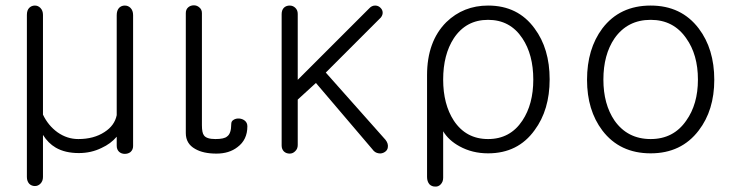

<svg xmlns="http://www.w3.org/2000/svg" viewBox="-20 -560 2790 722"><path d="M141.6 105.5V-52.7Q161.1 -21.5 189.5 -4.9Q224.6 15.6 276.4 15.6Q323.2 15.6 362.3 -3.9Q396.5 -19.5 418.9 -45.9V-11.7Q418.9 2 427.7 10.7Q436.5 18.6 449.2 18.6Q461.9 18.6 470.7 11.7Q480.5 2.9 480.5 -10.7V-502.9Q480.5 -520.5 470.7 -530.3Q461.9 -539.1 449.2 -539.1Q436.5 -539.1 427.7 -530.3Q418.9 -520.5 418.9 -502.9V-127Q411.1 -87.9 373 -63.5Q333 -37.1 274.4 -37.1Q232.4 -37.1 196.3 -62.5Q161.1 -87.9 141.6 -128.9V-503.9Q141.6 -520.5 131.8 -530.3Q123 -539.1 111.3 -539.1Q98.6 -539.1 89.8 -530.3Q81.1 -521.5 81.1 -503.9V105.5Q81.1 121.1 89.8 130.9Q98.6 139.6 111.3 139.6Q123 139.6 131.8 130.9Q141.6 121.1 141.6 105.5Z M849.6 -93.8Q849.6 -57.6 834 -46.9Q823.2 -37.1 790 -37.1Q756.8 -37.1 747.1 -50.8Q739.3 -60.5 739.3 -88.9V-510.7Q739.3 -524.4 729.5 -532.2Q720.7 -540 709 -540Q696.3 -540 687.5 -532.2Q678.7 -524.4 678.7 -510.7V-59.6Q678.7 -19.5 713.9 0Q744.1 17.6 793.9 17.6Q841.8 17.6 873 -6.8Q910.2 -34.2 910.2 -85Q910.2 -98.6 900.4 -106.4Q891.6 -113.3 879.9 -114.3Q867.2 -115.2 858.4 -109.4Q849.6 -104.5 849.6 -93.8Z M1039.1 -506.8V-12.7Q1039.1 1 1047.9 9.8Q1056.6 17.6 1069.3 17.6Q1081.1 17.6 1089.8 8.8Q1099.6 0 1099.6 -14.6V-185.5L1168 -248L1380.9 2Q1389.6 14.6 1404.3 16.6Q1416 18.6 1426.8 11.7Q1437.5 4.9 1438.5 -6.8Q1440.4 -20.5 1429.7 -34.2L1205.1 -287.1L1412.1 -494.1Q1419.9 -503.9 1418.9 -514.6Q1418 -524.4 1409.2 -532.2Q1401.4 -539.1 1390.6 -539.1Q1377.9 -539.1 1368.2 -528.3L1099.6 -259.8V-507.8Q1099.6 -522.5 1089.8 -531.2Q1081.1 -539.1 1069.3 -539.1Q1056.6 -539.1 1047.9 -531.2Q1039.1 -522.5 1039.1 -506.8Z M1585.9 105.5Q1585.9 122.1 1594.7 132.8Q1603.5 141.6 1616.2 141.6Q1627.9 142.6 1636.7 133.8Q1646.5 124 1646.5 108.4V-66.4Q1667 -32.2 1708 -9.8Q1755.9 16.6 1815.4 16.6Q1927.7 16.6 1990.2 -70.3Q2046.9 -146.5 2046.9 -261.7Q2046.9 -377 1990.2 -453.1Q1927.7 -539.1 1815.4 -539.1Q1722.7 -539.1 1658.2 -476.6Q1585.9 -404.3 1585.9 -277.3ZM1815.4 -485.4Q1898.4 -485.4 1944.3 -416Q1985.4 -354.5 1985.4 -260.7Q1985.4 -168 1944.3 -106.4Q1898.4 -37.1 1815.4 -37.1Q1732.4 -37.1 1686.5 -106.4Q1646.5 -168 1646.5 -260.7Q1646.5 -354.5 1686.5 -416Q1732.4 -485.4 1815.4 -485.4Z M2426.8 -539.1Q2310.5 -539.1 2245.1 -453.1Q2187.5 -376 2187.5 -259.8Q2187.5 -145.5 2245.1 -69.3Q2310.5 16.6 2426.8 16.6Q2542 16.6 2607.4 -69.3Q2666 -145.5 2666 -259.8Q2666 -376 2607.4 -453.1Q2542 -539.1 2426.8 -539.1ZM2426.8 -485.4Q2512.7 -485.4 2560.5 -416Q2604.5 -354.5 2604.5 -260.7Q2604.5 -168 2560.5 -106.4Q2512.7 -37.1 2426.8 -37.1Q2339.8 -37.1 2291 -106.4Q2249 -168 2249 -260.7Q2249 -354.5 2291 -416Q2339.8 -485.4 2426.8 -485.4Z"/></svg>

Font: Gulim
Style: Regular
Weight: 400
Version: Version 2.21